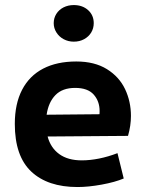

<svg xmlns="http://www.w3.org/2000/svg" viewBox="-20 -735 575 766"><path d="M502.4 -272.5Q502.4 -233.4 490.7 -192.9L169.9 -190.4Q182.1 -145 216.6 -120.1Q251 -95.2 306.2 -95.2Q338.9 -95.2 375.5 -102.5Q412.1 -109.9 448.7 -124L473.6 -22.9Q439 -8.3 385.7 1.5Q332.5 11.2 289.1 11.2Q170.4 11.2 104.7 -50.5Q39.1 -112.3 39.1 -240.7Q39.1 -320.8 68.1 -376.7Q97.2 -432.6 152.1 -461.2Q207 -489.7 284.2 -489.7Q357.4 -489.7 406.5 -459.2Q455.6 -428.7 479 -379.4Q502.4 -330.1 502.4 -272.5ZM377.4 -292Q377.4 -331.1 353.8 -357.7Q330.1 -384.3 279.8 -384.3Q229 -384.3 201.2 -355.7Q173.3 -327.1 166 -277.3L377 -279.3Q377.4 -283.7 377.4 -292ZM194.3 -642.6Q194.3 -663.1 204.8 -679.7Q215.3 -696.3 233.6 -705.6Q252 -714.8 274.4 -714.8Q309.1 -714.8 331.5 -694.6Q354 -674.3 354 -642.6Q354 -622.1 343.8 -605.2Q333.5 -588.4 315.4 -578.6Q297.4 -568.8 274.4 -568.8Q252.4 -568.8 234.1 -578.6Q215.8 -588.4 205.1 -605.5Q194.3 -622.6 194.3 -642.6Z"/></svg>

Font: Selawik Semibold
Style: Regular
Weight: 600
Designer: Aaron Bell
Foundry: Microsoft Corporation
Version: Version 1.01